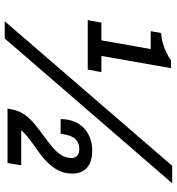

<svg xmlns="http://www.w3.org/2000/svg" viewBox="12 -750 750 814"><g transform="rotate(90 387.0 -343.0)"><path d="M70 12 683 -698H757L143 12ZM65 -340 76 -398H151L188 -607H112L120 -651Q138 -652 158 -657Q178 -662 198.5 -671.5Q219 -681 236 -693H269L217 -398H286L275 -340ZM440 0 445 -23Q450 -50 467 -73.5Q484 -97 507.5 -116Q531 -135 555.5 -153Q580 -171 601.5 -188.5Q623 -206 636.5 -226.5Q650 -247 650 -270Q650 -285 641 -294.5Q632 -304 612 -304Q594 -304 581 -296.5Q568 -289 561 -276Q554 -263 551 -247L547 -225H485Q485 -233 485.5 -239.5Q486 -246 487 -253Q494 -290 513 -313Q532 -336 559.5 -347.5Q587 -359 617 -359Q652 -359 673.5 -348.5Q695 -338 705.5 -319Q716 -300 716 -276Q716 -247 706.5 -224.5Q697 -202 681 -183Q665 -164 645 -148Q625 -132 604 -117.5Q583 -103 564.5 -88.5Q546 -74 532 -58H681L671 0Z"/></g></svg>

Font: Archivo SemiCondensed Medium
Style: Italic
Weight: 500
Width: 4
Italic angle: -10°
Designer: Hector Gatti
Foundry: Omnibus-Type
Version: Version 2.001